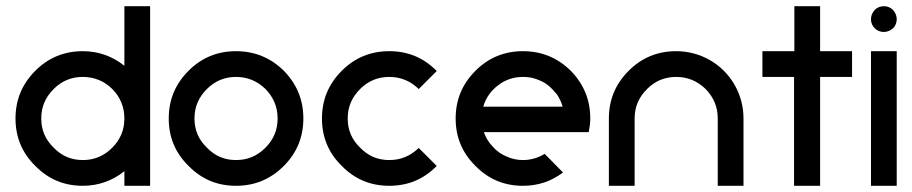

<svg xmlns="http://www.w3.org/2000/svg" viewBox="-20 -599 2941 619"><path d="M247 0C297 0 342 -16 381 -47V0H464V-579H381V-387C342 -418 297 -434 247 -434C187 -434 136 -413 94 -371C51 -328 30 -277 30 -217C30 -157 51 -106 94 -64C136 -21 187 0 247 0ZM247 -83C210 -83 179 -96 153 -123C126 -149 113 -180 113 -217C113 -254 126 -285 153 -312C179 -338 210 -351 247 -351C265 -351 282 -348 299 -341C316 -334 330 -324 342 -312C354 -300 364 -286 371 -269C378 -252 381 -235 381 -217C381 -180 368 -149 342 -123C315 -96 284 -83 247 -83Z M741 0C801 0 852 -21 895 -64C937 -106 958 -157 958 -217C958 -277 937 -328 895 -371C852 -413 801 -434 741 -434C681 -434 630 -413 588 -371C545 -328 524 -277 524 -217C524 -157 545 -106 588 -64C630 -21 681 0 741 0ZM741 -83C704 -83 673 -96 647 -123C620 -149 607 -180 607 -217C607 -254 620 -285 647 -312C673 -338 704 -351 741 -351C778 -351 809 -338 836 -312C862 -285 875 -254 875 -217C875 -180 862 -149 836 -123C809 -96 778 -83 741 -83Z M1235 0C1295 0 1346 -21 1388 -64L1330 -122C1303 -96 1272 -83 1235 -83C1198 -83 1167 -96 1141 -123C1114 -149 1101 -180 1101 -217C1101 -254 1114 -285 1141 -312C1167 -338 1198 -351 1235 -351C1272 -351 1303 -338 1330 -312L1388 -370C1346 -413 1295 -434 1235 -434C1175 -434 1124 -413 1082 -371C1039 -328 1018 -277 1018 -217C1018 -157 1039 -106 1082 -64C1124 -21 1175 0 1235 0Z M1666 0C1714 0 1757 -14 1795 -43L1736 -103C1715 -90 1691 -83 1666 -83C1647 -83 1629 -87 1612 -95C1595 -102 1580 -113 1568 -127C1555 -140 1546 -156 1540 -173H1878C1881 -188 1883 -202 1883 -217C1883 -277 1862 -328 1820 -371C1777 -413 1726 -434 1666 -434C1606 -434 1555 -413 1513 -371C1470 -328 1449 -277 1449 -217C1449 -157 1470 -106 1513 -64C1555 -21 1606 0 1666 0ZM1538 -255C1546 -283 1562 -306 1586 -324C1609 -342 1636 -351 1666 -351C1681 -351 1695 -349 1709 -344C1723 -339 1736 -333 1747 -324C1758 -315 1767 -305 1776 -294C1784 -282 1790 -269 1794 -255Z M1943 0H2026V-217C2026 -254 2039 -285 2066 -312C2092 -338 2123 -351 2160 -351C2197 -351 2228 -338 2255 -312C2281 -285 2294 -254 2294 -217V0H2377V-217C2377 -256 2367 -293 2348 -326C2329 -359 2302 -386 2269 -405C2236 -424 2199 -434 2160 -434C2100 -434 2049 -413 2007 -371C1964 -328 1943 -277 1943 -217Z M2540 0H2624V-351H2727V-434H2624V-579H2541V-434H2438V-351H2540Z M2788 0H2871V-434H2788ZM2829 -496C2837 -496 2844 -498 2851 -502C2857 -505 2862 -510 2866 -517C2869 -523 2871 -530 2871 -537C2871 -548 2867 -558 2859 -567C2851 -575 2841 -579 2830 -579C2818 -579 2808 -575 2800 -567C2792 -558 2788 -548 2788 -537C2788 -526 2792 -516 2800 -508C2808 -500 2818 -496 2829 -496Z"/></svg>

Font: Kunika
Style: Regular
Weight: 400
Designer: Leo Kuroshita
Foundry: kurogedelic
Version: Version 1.000;PS 001.000;hotconv 1.0.88;makeotf.lib2.5.64775